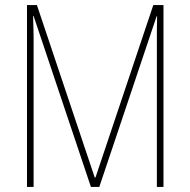

<svg xmlns="http://www.w3.org/2000/svg" viewBox="-20 -734 748 754"><path d="M337 0 112 -671H110Q111 -632 111.5 -614Q112 -596 112 -584V0H86V-714H125L352 -37H355L582 -714H622V0H596V-583Q596 -592 596 -611.5Q596 -631 597 -670H595L370 0Z"/></svg>

Font: Noto Sans Georgian Condensed Thin
Style: Regular
Weight: 100
Width: 3
Designer: Monotype Design Team, Akaki Razmadze
Foundry: Google LLC
Version: Version 2.005; ttfautohint (v1.8.4.7-5d5b)